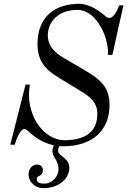

<svg xmlns="http://www.w3.org/2000/svg" viewBox="-20 -750 668 1008"><path d="M34 10H57C63 -10 84 -73 109 -73C118 -73 127 -61 139 -52C146 -45 193 -2 263 13C257 25 255 35 255 45C255 58 263 72 273 88C284 106 287 124 287 139C287 178 253 214 213 214C181 214 173 204 173 189C173 183 177 178 181 176C193 172 205 162 205 143C205 124 193 114 173 114C149 114 130 138 130 164C130 210 169 238 209 238C281 238 344 194 344 131C344 102 326 85 306 70C288 57 285 49 285 38C285 33 287 26 290 21L292 17C298 18 305 18 311 18C467 18 555 -67 555 -198C555 -294 507 -332 427 -380L333 -435C289 -460 231 -494 231 -565C231 -629 279 -698 387 -698C485 -698 552 -556 547 -462H570L628 -722H605C599 -701 579 -656 554 -656C545 -656 538 -660 525 -672C506 -689 451 -730 396 -730C273 -730 177 -666 177 -520C177 -428 218 -384 294 -339L410 -268C457 -239 491 -210 491 -152C491 -61 431 -14 319 -14C204 -14 109 -156 137 -306H114Z"/></svg>

Font: Old Standard
Style: Italic
Weight: 400
Italic angle: -15.2°
Designer: Alexey Kryukov <alexios@thessalonica.org.ru>
Version: Version 2.0